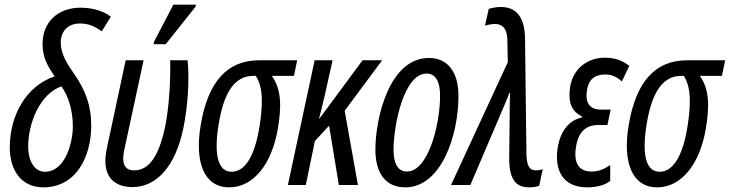

<svg xmlns="http://www.w3.org/2000/svg" viewBox="-20 -795 3136 825"><path d="M166 10C307 10 372 -121 372 -255C372 -344 346 -408 301 -474C268 -521 241 -563 241 -612C241 -661 272 -694 323 -694C360 -694 389 -682 417 -660L456 -723C432 -743 386 -762 326 -762C229 -762 163 -700 163 -607C163 -552 180 -517 215 -467C91 -425 22 -298 22 -161C22 -63 72 10 166 10ZM173 -57C126 -57 101 -107 101 -164C101 -269 153 -392 244 -424C274 -381 293 -322 293 -251C293 -184 261 -57 173 -57Z M640 -605H692L820 -766L822 -775H725L642 -616ZM548 9C657 9 734 -86 767 -240C789 -345 794 -462 786 -536H711C714 -462 707 -333 689 -248C663 -128 623 -63 556 -63C510 -63 503 -101 514 -151L597 -536H520L439 -157C414 -40 467 8 548 9Z M965 10C1070 10 1149 -92 1174 -243C1189 -333 1191 -410 1148 -469H1243L1257 -536H1094C956 -536 873 -444 842 -255C816 -97 857 10 965 10ZM975 -57C918 -57 898 -127 919 -258C942 -402 990 -469 1069 -469H1079C1115 -416 1107 -328 1095 -251C1075 -126 1034 -57 975 -57Z M1217 0H1294L1333 -189L1394 -255L1436 0H1518L1461 -319L1622 -536H1538L1353 -286H1351C1363 -330 1370 -365 1377 -392L1409 -536H1332Z M1721 10C1878 10 1950 -217 1950 -382C1950 -487 1903 -546 1823 -546C1653 -546 1593 -288 1593 -152C1593 -47 1640 10 1721 10ZM1729 -58C1690 -58 1671 -91 1671 -151C1671 -257 1715 -479 1813 -479C1852 -479 1871 -444 1871 -384C1871 -260 1820 -58 1729 -58Z M2253 10C2269 10 2284 8 2297 3L2312 -68C2304 -65 2293 -63 2282 -63C2255 -63 2243 -83 2242 -134L2236 -628C2235 -734 2188 -765 2132 -765C2113 -765 2094 -761 2080 -757L2064 -685C2074 -688 2093 -692 2106 -692C2131 -692 2159 -681 2160 -623L2162 -528L1918 0H2001L2144 -335C2152 -355 2162 -375 2168 -395H2172C2170 -363 2170 -325 2170 -291L2168 -119C2167 -31 2192 10 2253 10Z M2503 10C2537 10 2578 3 2602 -18V-86C2569 -63 2545 -58 2522 -58C2466 -58 2444 -96 2455 -164C2465 -228 2497 -258 2552 -258H2590L2604 -324H2562C2513 -324 2494 -354 2502 -406C2509 -453 2534 -475 2582 -475C2607 -475 2631 -465 2652 -445L2684 -512C2653 -536 2622 -547 2578 -547C2501 -547 2439 -496 2429 -416C2421 -353 2436 -318 2481 -294L2480 -290C2428 -279 2388 -236 2376 -158C2362 -64 2398 10 2503 10Z M2804 10C2909 10 2988 -92 3013 -243C3028 -333 3030 -410 2987 -469H3082L3096 -536H2933C2795 -536 2712 -444 2681 -255C2655 -97 2696 10 2804 10ZM2814 -57C2757 -57 2737 -127 2758 -258C2781 -402 2829 -469 2908 -469H2918C2954 -416 2946 -328 2934 -251C2914 -126 2873 -57 2814 -57Z"/></svg>

Font: Noto Sans ExtraCondensed
Style: Italic
Weight: 400
Width: 2
Italic angle: -12°
Designer: Monotype Design Team
Foundry: Monotype Imaging Inc.
Version: Version 2.013